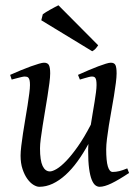

<svg xmlns="http://www.w3.org/2000/svg" viewBox="-20 -698 539 738"><path d="M476.1 -33.2Q436.5 -6.8 408.9 6.6Q381.3 20 362.8 20Q354.5 20 346.7 14.2Q338.9 8.3 332.5 -7.3Q326.2 -22.9 322.5 -50Q318.8 -77.1 318.8 -119.1Q318.8 -124.5 319.1 -131.1Q319.3 -137.7 319.8 -144.5Q299.8 -107.9 277.8 -77.6Q255.9 -47.4 231.9 -25.6Q208 -3.9 182.6 8.1Q157.2 20 130.9 20Q121.1 20 108.6 12.5Q96.2 4.9 85.2 -10.3Q74.2 -25.4 66.7 -47.9Q59.1 -70.3 59.1 -100.1Q59.1 -114.7 61.8 -137.2Q64.5 -159.7 68.4 -185.5Q72.3 -211.4 77.1 -239.3Q82 -267.1 85.9 -292.5Q89.8 -317.9 92.5 -338.4Q95.2 -358.9 95.2 -371.1Q95.2 -382.3 93.8 -388.9Q92.3 -395.5 89.6 -398.7Q86.9 -401.9 83.3 -402.8Q79.6 -403.8 75.2 -403.8Q70.8 -403.8 62.5 -401.9Q54.2 -399.9 45.9 -397.7Q37.6 -395.5 31.2 -393.8Q24.9 -392.1 24.9 -392.1L19 -410.2Q39.6 -419.4 60.3 -428Q81.1 -436.5 98.6 -442.9Q116.2 -449.2 129.6 -453.1Q143.1 -457 148.9 -457Q163.1 -457 168 -447.8Q172.9 -438.5 172.9 -416Q172.9 -401.9 169.9 -378.9Q167 -356 162.6 -328.6Q158.2 -301.3 153.3 -272Q148.4 -242.7 144 -215.3Q139.6 -188 136.7 -165Q133.8 -142.1 133.8 -127.9Q133.8 -81.1 143.8 -60.1Q153.8 -39.1 171.9 -39.1Q181.6 -39.1 197.8 -48.6Q213.9 -58.1 234.4 -79.3Q254.9 -100.6 279.1 -134.8Q303.2 -168.9 329.1 -218.8Q332.5 -241.2 336.4 -263.7Q340.3 -286.1 343.5 -306.2Q346.7 -326.2 348.9 -343Q351.1 -359.9 351.1 -371.1Q351.1 -382.3 349.9 -388.9Q348.6 -395.5 346.2 -398.7Q343.8 -401.9 340.6 -402.8Q337.4 -403.8 333 -403.8Q328.6 -403.8 321 -401.9Q313.5 -399.9 305.9 -397.7Q298.3 -395.5 292.7 -393.8Q287.1 -392.1 287.1 -392.1L279.8 -410.2Q300.3 -419.4 320.3 -428Q340.3 -436.5 357.2 -442.9Q374 -449.2 386.7 -453.1Q399.4 -457 405.8 -457Q419.4 -457 423.8 -447.8Q428.2 -438.5 428.2 -416Q428.2 -401.9 425.3 -379.2Q422.4 -356.4 418 -329.3Q413.6 -302.2 408.2 -272.7Q402.8 -243.2 398.4 -215.6Q394 -188 391.1 -164.1Q388.2 -140.1 388.2 -124Q388.2 -79.6 394.5 -58.3Q400.9 -37.1 413.1 -37.1Q425.8 -37.1 438.7 -40.3Q451.7 -43.5 469.2 -50.8L476.1 -33.2ZM357.4 -523.9Q350.6 -514.2 346.4 -509.8Q342.3 -505.4 334.5 -501L138.7 -620.1L144.5 -643.1Q148.9 -646.5 156.7 -651.4Q164.6 -656.2 173.3 -661.1Q182.1 -666 190.4 -670.4Q198.7 -674.8 204.6 -677.7L357.4 -523.9Z"/></svg>

Font: GentiumAlt
Style: Italic
Weight: 400
Italic angle: -7°
Designer: J. Victor Gaultney
Version: Version 1.02; 2005; OFL release